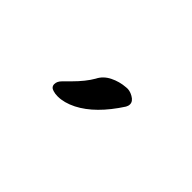

<svg xmlns="http://www.w3.org/2000/svg" viewBox="-1 -1145 602 602"><g transform="rotate(45 300.0 -844.0)"><path d="M181 -778Q181 -790 192 -801Q196 -805 212.5 -821.5Q229 -838 241 -853Q253 -868 261 -882Q272 -904 296 -916Q320 -928 348 -930Q362 -932 378 -923Q394 -914 394 -901Q394 -894 390 -887Q337 -805 276 -774Q244 -758 216 -758Q204 -758 195 -761Q181 -765 181 -778Z"/></g></svg>

Font: Sedgwick Ave Display
Style: Regular
Weight: 400
Designer: Kevin Burke, Pedro Vergani
Foundry: Google, Inc.
Version: Version 1.000